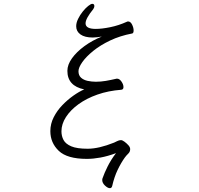

<svg xmlns="http://www.w3.org/2000/svg" viewBox="-20 -820 1040 1003"><path d="M592 -409Q604 -409 614.5 -394Q625 -379 625 -365Q625 -352 613 -351Q546 -346 489 -326Q432 -306 390 -275.5Q348 -245 324.5 -208.5Q301 -172 301 -134Q301 -109 312 -88.5Q323 -68 352.5 -55.5Q382 -43 438 -43Q467 -43 501.5 -51Q536 -59 576 -75Q581 -77 591.5 -82.5Q602 -88 612 -88Q619 -88 630 -80Q641 -72 650.5 -61.5Q660 -51 660 -41Q660 -27 650 -17.5Q640 -8 632 3Q612 31 594.5 67.5Q577 104 566 152Q563 163 554 163Q543 163 528.5 149.5Q514 136 514 120Q514 115 515 113Q525 84 542.5 49Q560 14 586 -20Q543 -4 505 3Q467 10 434 10Q331 10 287 -32Q243 -74 243 -135Q243 -173 260.5 -207.5Q278 -242 305.5 -270.5Q333 -299 363.5 -320.5Q394 -342 420 -353Q332 -371 332 -450Q332 -482 356 -515.5Q380 -549 421 -579Q462 -609 512 -629Q499 -627 487.5 -625.5Q476 -624 465 -624Q423 -624 400.5 -640Q378 -656 378 -683Q378 -701 388 -721.5Q398 -742 412.5 -760Q427 -778 441 -789Q455 -800 462 -800Q473 -800 473 -788Q473 -781 467 -772Q448 -749 437.5 -730Q427 -711 427 -698Q427 -669 480 -669Q512 -669 556 -678Q600 -687 642 -706Q646 -708 649 -708Q662 -708 670 -691.5Q678 -675 678 -661Q678 -646 670 -645Q607 -633 555.5 -608.5Q504 -584 467 -554Q430 -524 410 -495.5Q390 -467 390 -448Q390 -426 403.5 -414Q417 -402 438 -397.5Q459 -393 481 -393Q507 -393 533 -397.5Q559 -402 589 -409Z"/></svg>

Font: Moon Stars Kai T Light
Style: Regular
Weight: 300
Designer: GuiWonder
Version: Version 1.101